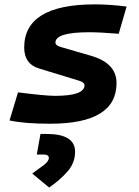

<svg xmlns="http://www.w3.org/2000/svg" viewBox="-20 -547 626 864"><path d="M205.6 9.8Q90.3 9.8 22.9 -4.9L61 -131.3Q123.5 -123.5 165 -119.6Q206.5 -115.7 227.5 -115.7Q360.4 -115.7 360.4 -163.6Q360.4 -176.3 335 -184.1L155.8 -238.8Q88.9 -258.8 88.9 -333Q88.9 -527.3 406.7 -527.3Q439.5 -527.3 475.1 -524.9Q510.7 -522.5 549.8 -517.6L514.2 -395Q473.6 -398.4 440.7 -400.1Q407.7 -401.9 381.8 -401.9Q229.5 -401.9 229.5 -355.5Q229.5 -342.3 253.9 -335.4L391.6 -295.4Q504.4 -262.2 504.4 -172.9Q504.4 9.8 205.6 9.8ZM201.2 296.9 125 233.9Q155.3 212.4 177.5 195.6Q199.7 178.7 199.7 163.6Q199.7 148.4 177.2 148.4H145.5L162.1 55.7H189Q317.9 55.7 317.9 135.7Q317.9 186 283.7 224.9Q249.5 263.7 201.2 296.9Z"/></svg>

Font: Cascadia Mono
Style: Bold Italic
Weight: 700
Italic angle: -10°
Monospace: yes
Designer: Aaron Bell
Foundry: Saja Typeworks
Version: Version 2404.023; ttfautohint (v1.8.4)